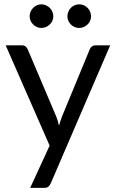

<svg xmlns="http://www.w3.org/2000/svg" viewBox="-20 -722 552 913"><path d="M221.5 149.5Q217 159.5 210.2 165.5Q203.5 171.5 189.5 171.5H123.5L216 -29.5L7 -506.5H84Q95.5 -506.5 102 -500.8Q108.5 -495 111.5 -488L247 -169Q251.5 -158 254.8 -147Q258 -136 260.5 -124.5Q264 -136 267.5 -147Q271 -158 275.5 -169.5L407 -488Q410 -496 417.2 -501.2Q424.5 -506.5 433 -506.5H504ZM233.5 -644.5Q233.5 -633 229 -623Q224.5 -613 216.5 -605.5Q208.5 -598 198.2 -593.5Q188 -589 176.5 -589Q165.5 -589 155.5 -593.5Q145.5 -598 137.8 -605.5Q130 -613 125.5 -623Q121 -633 121 -644.5Q121 -656 125.5 -666.5Q130 -677 137.8 -684.8Q145.5 -692.5 155.5 -697Q165.5 -701.5 176.5 -701.5Q188 -701.5 198.2 -697Q208.5 -692.5 216.5 -684.8Q224.5 -677 229 -666.5Q233.5 -656 233.5 -644.5ZM413 -644.5Q413 -633 408.5 -623Q404 -613 396.2 -605.5Q388.5 -598 378.2 -593.5Q368 -589 356.5 -589Q345 -589 334.8 -593.5Q324.5 -598 317 -605.5Q309.5 -613 305 -623Q300.5 -633 300.5 -644.5Q300.5 -656 305 -666.5Q309.5 -677 317 -684.8Q324.5 -692.5 334.8 -697Q345 -701.5 356.5 -701.5Q368 -701.5 378.2 -697Q388.5 -692.5 396.2 -684.8Q404 -677 408.5 -666.5Q413 -656 413 -644.5Z"/></svg>

Font: Lato TR
Style: Regular
Weight: 400
Designer: Lukasz Dziedzic
Foundry: tyPoland Lukasz Dziedzic
Version: Version 1.104 2013